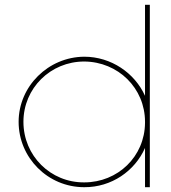

<svg xmlns="http://www.w3.org/2000/svg" viewBox="-20 -789 710 799"><path d="M57.5 -282C57.5 -430 181 -552 330.5 -553C442.8 -553 540.7 -485.1 583.5 -390.2V-759V-769H603.5V-759V-286C603.5 -284.7 603.5 -283.3 603.5 -282V-20V-10H583.5V-20V-173.3C541 -77.3 444 -9.3 330.5 -10C178.7 -10 57.5 -133 57.5 -282ZM77.5 -282C77.5 -141 190.2 -29 330.5 -30C470.5 -30 582.4 -137.8 583.5 -277.7V-282C583.5 -422 471.9 -532 330.5 -533C190.2 -533 77.5 -422 77.5 -282Z"/></svg>

Font: Nordica Plus
Style: NordicaClassicUltraLightExt
Weight: 300
Version: Version 1.01